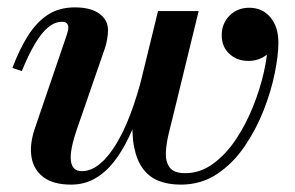

<svg xmlns="http://www.w3.org/2000/svg" viewBox="-20 -490 799 520"><path d="M469.5 10Q436 10 410.2 0Q384.5 -10 367.5 -32.5Q350.5 -55 343.2 -91.8Q336 -128.5 340 -182L408 -460H518L454 -197.5Q446.5 -166 438.5 -134.8Q430.5 -103.5 429.2 -77.8Q428 -52 439.5 -36.5Q451 -21 481.5 -21Q522.5 -21 557.5 -46.8Q592.5 -72.5 619.8 -113.8Q647 -155 666 -203Q685 -251 695 -296.2Q705 -341.5 705 -374Q705 -405.5 693.8 -423.5Q682.5 -441.5 655 -442V-468Q677.5 -468 694 -457Q710.5 -446 719.5 -429.5Q728.5 -413 728.5 -397Q728.5 -363.5 705.8 -344.2Q683 -325 652.5 -325Q622 -325 601.2 -344.2Q580.5 -363.5 580.5 -394.5Q580.5 -426.5 601.8 -447.8Q623 -469 655 -469Q690.5 -469 712.2 -443.2Q734 -417.5 734 -374Q734 -341 724.2 -292.2Q714.5 -243.5 694 -191.2Q673.5 -139 642.2 -93.2Q611 -47.5 568 -18.8Q525 10 469.5 10ZM172.5 10Q125 10 98.2 -9.8Q71.5 -29.5 65.5 -63.5Q59.5 -97.5 74 -141L160.5 -394.5Q162 -399 163.5 -404.8Q165 -410.5 165 -415Q165 -431 148 -431Q129 -431 111 -416.5Q93 -402 75.2 -372.2Q57.5 -342.5 39 -297.5L13.5 -306Q32.5 -356 55.5 -392.8Q78.5 -429.5 109.2 -449.8Q140 -470 183 -470Q225.5 -470 249 -453Q272.5 -436 272.5 -408.5Q272.5 -397 270.2 -384Q268 -371 264.5 -360.5L189 -142Q168.5 -83 172 -54.8Q175.5 -26.5 201.5 -26.5Q226.5 -26.5 249.8 -45.5Q273 -64.5 294.2 -99.2Q315.5 -134 333.5 -181.8Q351.5 -229.5 366 -287H386Q375 -242.5 361 -199.5Q347 -156.5 329 -118.5Q311 -80.5 288.5 -51.8Q266 -23 237.2 -6.5Q208.5 10 172.5 10Z"/></svg>

Font: Bodoni Moda 9pt SemiBold
Style: Italic
Weight: 600
Italic angle: -13°
Designer: Owen Earl
Foundry: indestructible type
Version: Version 2.004